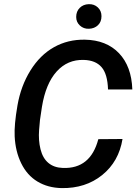

<svg xmlns="http://www.w3.org/2000/svg" viewBox="-20 -916 678 945"><path d="M583 -231.9Q564.9 -120.6 482.9 -54.4Q400.9 11.7 283.2 9.8Q215.3 8.3 164.3 -22.5Q113.3 -53.2 84.5 -112.1Q55.7 -170.9 52.2 -245.1Q49.3 -300.8 65.9 -396.7Q82.5 -492.7 129.6 -568.8Q176.8 -645 245.4 -683.6Q314 -722.2 397.9 -720.7Q503.9 -718.8 565.7 -654.1Q627.4 -589.4 631.3 -475.6H511.7Q509.3 -551.8 479.7 -585.7Q450.2 -619.6 392.1 -621.1Q312.5 -623.5 258.8 -564Q205.1 -504.4 186.5 -390.6L176.8 -325.7L172.4 -275.9Q168.5 -225.6 179.4 -181.4Q190.4 -137.2 218.3 -114Q246.1 -90.8 289.1 -89.4Q425.3 -84 463.9 -231ZM355 -832.5Q355 -859.9 372.3 -877.2Q389.6 -894.5 416.5 -895.5Q443.4 -896.5 461.4 -879.6Q479.5 -862.8 479.5 -836.4Q479.5 -808.6 462.2 -792Q444.8 -775.4 418 -774.4Q391.6 -773.4 373.3 -790.3Q355 -807.1 355 -832.5Z"/></svg>

Font: Roboto Medium
Style: Italic
Weight: 500
Italic angle: -12°
Designer: Google
Version: Version 2.134; 2016